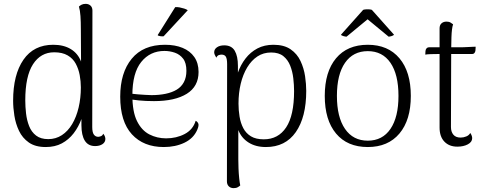

<svg xmlns="http://www.w3.org/2000/svg" viewBox="-20 -749 2530 995"><path d="M217 13Q163 13 129.5 -10.5Q96 -34 78.5 -71Q61 -108 54.5 -149.5Q48 -191 48 -227Q48 -362 101.5 -439.5Q155 -517 256 -517Q310 -517 347 -494.5Q384 -472 400 -430L399 -597Q399 -636 397 -665.5Q395 -695 389 -715Q394 -720 402.5 -724.5Q411 -729 424 -729Q439 -729 449 -720Q459 -711 459 -694L458 -91Q458 -63 466.5 -51.5Q475 -40 489 -40Q494 -40 502.5 -43Q511 -46 515 -56Q521 -49 523.5 -42Q526 -35 526 -29Q526 -12 511 -2Q496 8 473 8Q437 8 419.5 -20Q402 -48 402 -100V-205L424 -224Q418 -176 402.5 -133.5Q387 -91 361.5 -58Q336 -25 300.5 -6Q265 13 217 13ZM230 -28Q269 -28 300.5 -48.5Q332 -69 354 -106Q376 -143 387.5 -192Q399 -241 399 -296Q399 -328 393 -360Q387 -392 372.5 -419Q358 -446 330.5 -462Q303 -478 261 -478Q191 -478 151 -416Q111 -354 111 -229Q111 -196 115 -161Q119 -126 131 -95.5Q143 -65 167 -46.5Q191 -28 230 -28Z M829 13Q724 13 663.5 -53Q603 -119 603 -248Q603 -372 662.5 -444.5Q722 -517 835 -517Q887 -517 926 -501Q965 -485 987 -453.5Q1009 -422 1009 -376Q1009 -301 948 -263Q887 -225 778 -225Q735 -225 700 -228.5Q665 -232 630 -239L631 -268Q658 -263 695 -260Q732 -257 765 -256Q805 -256 838.5 -263Q872 -270 896 -284.5Q920 -299 933 -323.5Q946 -348 946 -382Q946 -423 929 -445Q912 -467 886 -476Q860 -485 832 -485Q758 -485 712 -428Q666 -371 666 -255Q666 -170 690 -121.5Q714 -73 754 -52.5Q794 -32 841 -32Q894 -32 937 -54.5Q980 -77 994 -123Q1003 -119 1007.5 -109Q1012 -99 1002 -76Q983 -32 936 -9.5Q889 13 829 13ZM953 -696 828 -561Q821 -560 810.5 -561.5Q800 -563 797 -567L888 -712Q899 -713 911.5 -710.5Q924 -708 935 -704.5Q946 -701 953 -696Z M1397 -517Q1452 -517 1486 -493.5Q1520 -470 1537.5 -432.5Q1555 -395 1561 -354Q1567 -313 1567 -278Q1567 -142 1513 -64.5Q1459 13 1358 13Q1305 13 1268 -10.5Q1231 -34 1215 -75V76Q1215 97 1216 123.5Q1217 150 1219.5 174Q1222 198 1225 212Q1221 216 1212.5 221Q1204 226 1191 226Q1175 226 1165.5 216.5Q1156 207 1156 191L1157 -416Q1157 -444 1150.5 -455Q1144 -466 1128 -466Q1122 -466 1114 -463.5Q1106 -461 1101 -450Q1096 -458 1093 -465Q1090 -472 1090 -478Q1090 -494 1104.5 -504Q1119 -514 1142 -514Q1180 -514 1196.5 -486Q1213 -458 1213 -407V-299L1190 -281Q1197 -328 1212 -370.5Q1227 -413 1252.5 -446Q1278 -479 1314 -498Q1350 -517 1397 -517ZM1385 -477Q1345 -477 1314 -456.5Q1283 -436 1261 -399.5Q1239 -363 1227.5 -315Q1216 -267 1216 -212Q1216 -178 1221.5 -144.5Q1227 -111 1241 -84.5Q1255 -58 1280.5 -42.5Q1306 -27 1347 -27Q1422 -27 1463 -89Q1504 -151 1504 -277Q1504 -308 1500 -343Q1496 -378 1484 -408.5Q1472 -439 1448.5 -458Q1425 -477 1385 -477Z M1886 13Q1780 13 1721.5 -57Q1663 -127 1663 -252Q1663 -377 1721.5 -447Q1780 -517 1886 -517Q1991 -517 2050 -447Q2109 -377 2109 -252Q2109 -127 2050 -57Q1991 13 1886 13ZM1886 -20Q1962 -20 2003.5 -81Q2045 -142 2045 -252Q2045 -363 2003.5 -423.5Q1962 -484 1886 -484Q1810 -484 1768 -423.5Q1726 -363 1726 -252Q1726 -142 1768 -81Q1810 -20 1886 -20ZM1776 -559Q1770 -559 1759.5 -562Q1749 -565 1747 -569L1862 -698Q1868 -700 1876.5 -700.5Q1885 -701 1893 -700.5Q1901 -700 1907 -698L2022 -569Q2019 -565 2009 -562Q1999 -559 1994 -559L1885 -649Z M2350 11Q2308 11 2283 -15Q2258 -41 2258 -88V-602Q2258 -619 2268 -628Q2278 -637 2294 -637Q2307 -637 2315 -632Q2323 -627 2328 -623Q2321 -602 2319.5 -556Q2318 -510 2318 -427L2317 -91Q2317 -66 2329.5 -51Q2342 -36 2367 -36Q2382 -36 2396.5 -42Q2411 -48 2417 -60Q2422 -53 2424.5 -46Q2427 -39 2427 -33Q2427 -13 2404.5 -1Q2382 11 2350 11ZM2184 -466 2185 -485Q2186 -494 2191 -499Q2196 -504 2203 -504H2374Q2378 -504 2388 -504.5Q2398 -505 2409.5 -505.5Q2421 -506 2431 -506.5Q2441 -507 2445 -507L2444 -488Q2443 -479 2438.5 -474Q2434 -469 2427 -469H2244Q2234 -469 2214 -468.5Q2194 -468 2184 -466Z"/></svg>

Font: Arima Thin Light
Style: Regular
Weight: 300
Version: Version 1.100